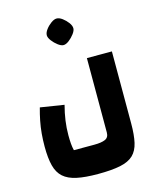

<svg xmlns="http://www.w3.org/2000/svg" viewBox="-142 -851 967 1187"><g transform="rotate(-15 342.0 -257.5)"><path d="M336 240Q254 240 200.5 228.5Q147 217 116 189.5Q85 162 72.5 113.5Q60 65 60 -9Q60 -51 63.5 -91.5Q67 -132 75 -172Q83 -212 94 -251L246 -227Q233 -178 226.5 -132Q220 -86 220 -39Q220 -8 222 15.5Q224 39 229 59H360Q405 59 429.5 48.5Q454 38 454 6V-470H614V-9Q614 64 603 112.5Q592 161 563 189Q534 217 479 228.5Q424 240 336 240ZM336 -585Q321 -585 301 -600Q281 -615 266 -635Q251 -655 251 -670Q251 -687 265.5 -706.5Q280 -726 300 -740.5Q320 -755 336 -755Q353 -755 372.5 -740.5Q392 -726 406.5 -706.5Q421 -687 421 -670Q421 -655 406 -635Q391 -615 371.5 -600Q352 -585 336 -585Z"/></g></svg>

Font: Changa ExtraLight ExtraBold
Style: Regular
Weight: 800
Version: Version 3.002; ttfautohint (v1.8.2)